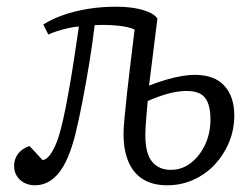

<svg xmlns="http://www.w3.org/2000/svg" viewBox="-20 -538 743 572"><path d="M109 -465Q134 -481 168 -493Q202 -505 242 -511.5Q282 -518 325 -518Q356 -518 380 -514Q404 -510 422 -502.5Q440 -495 449 -483L424 -283Q452 -294 476.5 -301Q501 -308 522 -311.5Q543 -315 560 -315Q619 -315 648.5 -282.5Q678 -250 678 -194Q678 -152 662.5 -114.5Q647 -77 620 -48Q593 -19 556.5 -2.5Q520 14 478 14Q435 14 406 -4Q377 -22 362.5 -56.5Q348 -91 348 -139Q348 -156 351 -187.5Q354 -219 358.5 -261Q363 -303 369 -351.5Q375 -400 381 -450Q365 -458 331.5 -461.5Q298 -465 262 -463Q256 -411 246 -350Q236 -289 225 -232.5Q214 -176 204 -136Q184 -58 154.5 -22Q125 14 84 14Q67 14 53 7Q39 0 30.5 -13Q22 -26 22 -44Q22 -64 34 -80Q46 -96 68 -103L107 -61Q122 -63 136.5 -88Q151 -113 161 -153Q168 -179 175 -214.5Q182 -250 189 -290.5Q196 -331 202.5 -374.5Q209 -418 215 -459Q200 -458 182.5 -454Q165 -450 149.5 -445Q134 -440 124 -435ZM420 -237Q418 -215 416.5 -196.5Q415 -178 414 -163Q413 -148 413 -135Q413 -81 433 -56.5Q453 -32 489 -32Q522 -32 548.5 -52.5Q575 -73 591 -107Q607 -141 607 -182Q607 -226 591 -246.5Q575 -267 536 -267Q509 -267 479 -258.5Q449 -250 420 -237Z"/></svg>

Font: Literata 18pt Light
Style: Italic
Weight: 300
Italic angle: -2°
Designer: Latin by Veronika Burian and Jose Scaglione. Greek by Irene Vlachou. Cyrillic by Vera Evstafieva
Foundry: TypeTogether
Version: Version 3.103;gftools[0.9.29]